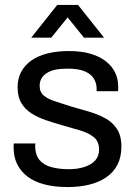

<svg xmlns="http://www.w3.org/2000/svg" viewBox="-20 -743 550 775"><path d="M253 12Q199 12 158 1Q117 -10 90 -31Q63 -52 49 -81Q35 -110 35 -147Q35 -152 35 -156.5Q35 -161 36 -164H123Q122 -160 122 -157Q122 -154 122 -151Q123 -116 140.5 -96Q158 -76 189 -68Q220 -60 258 -60Q291 -60 319 -68.5Q347 -77 363.5 -94.5Q380 -112 380 -139Q380 -172 358.5 -189.5Q337 -207 302 -217Q267 -227 229 -238Q197 -247 165 -258Q133 -269 107.5 -285Q82 -301 66.5 -326.5Q51 -352 51 -391Q51 -426 65.5 -453Q80 -480 107 -499Q134 -518 172.5 -527.5Q211 -537 258 -537Q308 -537 345.5 -526Q383 -515 408 -495Q433 -475 445 -449.5Q457 -424 457 -395Q457 -389 457 -383.5Q457 -378 456 -375H370V-386Q370 -406 359.5 -424.5Q349 -443 323.5 -454.5Q298 -466 253 -466Q224 -466 203 -461.5Q182 -457 168 -447.5Q154 -438 147 -425.5Q140 -413 140 -397Q140 -371 157 -357Q174 -343 202.5 -334Q231 -325 264 -314Q299 -304 335.5 -293.5Q372 -283 402.5 -267Q433 -251 451.5 -223.5Q470 -196 470 -151Q470 -109 454 -78Q438 -47 408.5 -27Q379 -7 339.5 2.5Q300 12 253 12ZM106 -591 211 -723H295L400 -591H319L231 -700H275L187 -591Z"/></svg>

Font: Archivo SemiBold
Style: Regular
Weight: 400
Version: Version 2.001